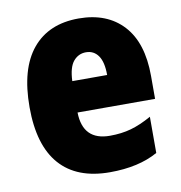

<svg xmlns="http://www.w3.org/2000/svg" viewBox="-69 -626 661 700"><g transform="rotate(-10 261.5 -276.0)"><path d="M267 -562Q372 -562 431.5 -497.5Q491 -433 491 -310V-225H204Q206 -121 306 -121Q349 -121 384.5 -131Q420 -141 461 -164V-30Q390 10 283 10Q161 10 98 -61.5Q35 -133 35 -274Q35 -416 95.5 -489Q156 -562 267 -562ZM272 -436Q244 -436 225.5 -414Q207 -392 205 -341H334Q334 -389 317.5 -412.5Q301 -436 272 -436Z"/></g></svg>

Font: Noto Sans Myanmar Condensed Black
Style: Regular
Weight: 900
Width: 3
Designer: Monotype Design Team
Foundry: Monotype Imaging Inc.
Version: Version 2.107; ttfautohint (v1.8.4.7-5d5b)